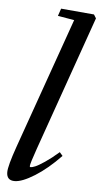

<svg xmlns="http://www.w3.org/2000/svg" viewBox="-53 -759 426 804"><g transform="rotate(5 160.0 -357.0)"><path d="M39.6 11.2Q5.9 11.2 5.9 -23.4Q5.9 -49.8 35.6 -133.8L229.5 -682.1L160.2 -693.8L170.9 -725.1L310.1 -712.9L319.8 -697.3L120.6 -131.8Q97.7 -66.9 97.7 -56.6Q97.7 -52.7 101.6 -52.7Q107.9 -52.7 120.6 -57.9Q133.3 -63 159.9 -80.8Q186.5 -98.6 217.8 -126L230.5 -111.3Q176.3 -54.7 123.5 -21.7Q70.8 11.2 39.6 11.2Z"/></g></svg>

Font: Elstob 14pt Medium
Style: Italic
Weight: 500
Italic angle: -20°
Designer: Peter S. Baker
Version: Version 1.015